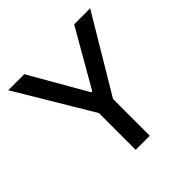

<svg xmlns="http://www.w3.org/2000/svg" viewBox="-185 -891 1055 1055"><g transform="rotate(-45 342.5 -363.5)"><path d="M23.9 -727.1H148.4L338.4 -396.5H346.2L536.1 -727.1H660.6L397 -285.6V0H287.6V-285.6Z"/></g></svg>

Font: Interop Med
Style: Regular
Weight: 500
Designer: Rasmus Andersson, Google, Jang Haemin
Foundry: jhaemin
Version: Version 1.007